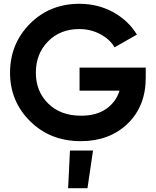

<svg xmlns="http://www.w3.org/2000/svg" viewBox="-20 -734 825 1017"><path d="M752 -376Q752 -362.3 752 -322.3Q752 -171.9 656.2 -79.1Q559.6 13.7 408.2 13.7Q246.1 13.7 139.6 -91.8Q33.2 -197.3 33.2 -348.6Q33.2 -502 138.7 -608.4Q244.1 -713.9 400.4 -713.9Q498 -713.9 579.1 -669.9Q660.2 -625 705.1 -550.8Q666 -528.3 586.9 -483.4Q561.5 -526.4 511.7 -552.7Q460.9 -580.1 399.4 -580.1Q298.8 -580.1 234.4 -514.6Q169.9 -449.2 169.9 -348.6Q169.9 -250 235.4 -185.5Q300.8 -121.1 409.2 -121.1Q489.3 -121.1 541 -156.2Q593.8 -192.4 613.3 -253.9Q542 -253.9 401.4 -253.9Q401.4 -284.2 401.4 -376Q488.3 -376 752 -376ZM340.8 262.7Q343.8 212.9 350.6 63.5Q381.8 63.5 472.7 63.5Q465.8 113.3 443.4 262.7Q418 262.7 340.8 262.7Z"/></svg>

Font: LeFont
Style: Regular
Weight: 700
Designer: Leryon MEDIA
Version: Version 1.0